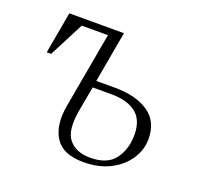

<svg xmlns="http://www.w3.org/2000/svg" viewBox="-89 -547 676 654"><g transform="rotate(20 248.5 -220.0)"><path d="M30 -299 57 -450H255L222 -265H290Q366 -265 411.5 -234Q457 -203 457 -139Q457 -101 435 -67Q413 -33 372 -11.5Q331 10 274 10Q200 10 172 -34Q144 -78 157 -151L206 -425H111L46 -299ZM202 -152Q188 -76 213.5 -44Q239 -12 291 -12Q353 -12 380 -48Q407 -84 407 -137Q407 -190 375.5 -215Q344 -240 286 -240H218Z"/></g></svg>

Font: Spectral ExtraLight
Style: Italic
Weight: 275
Italic angle: -10°
Designer: Jean-Baptiste Levee
Foundry: Production Type
Version: Version 2.001